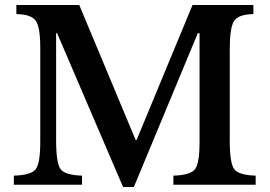

<svg xmlns="http://www.w3.org/2000/svg" viewBox="-20 -734 1072 763"><path d="M523 -178H519L295 -714H45V-678Q105 -677 122.5 -651Q140 -625 140 -545V-170Q140 -84 121.5 -61Q103 -38 35 -36V0H306V-36Q239 -38 221 -61.5Q203 -85 203 -176V-602H207L469 9H512L766 -602H773V-170Q773 -84 754.5 -61Q736 -38 669 -36V0H996V-36Q929 -38 911 -61.5Q893 -85 893 -176V-538Q893 -624 910 -650.5Q927 -677 987 -678V-714H745Z"/></svg>

Font: Kolar Light
Style: Regular
Weight: 300
Designer: Ramakrishna Saiteja (Kannada); Shiva Nallaperumal (Latin)
Foundry: Indian Type Foundry
Version: Version 1.001;PS 1.0;hotconv 1.0.88;makeotf.lib2.5.647800